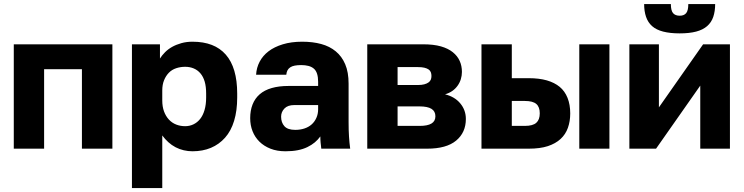

<svg xmlns="http://www.w3.org/2000/svg" viewBox="-20 -755 3776 975"><path d="M50 0H204V-403.7H396V0H550.7V-530H50Z M650 200H804V-67.2Q818 -48.2 834.9 -32.9Q851.8 -17.7 871.5 -7.3Q891.2 3 913.2 8.1Q935.2 13.2 957.2 13.2Q1009.5 13.2 1051.1 -4.3Q1092.7 -21.8 1122.9 -55.8Q1153.2 -89.8 1168.8 -141.3Q1184.5 -192.8 1184.5 -260V-280Q1184.5 -345.5 1170 -395.1Q1155.5 -444.7 1126.5 -477.7Q1097.5 -510.7 1055.5 -526.9Q1013.5 -543.2 957.2 -543.2Q926.8 -543.2 900.8 -535.8Q874.8 -528.5 854.3 -517Q833.7 -505.5 818 -489.7Q802.3 -473.8 792.3 -457.8V-530H650ZM920.2 -114.2Q896.2 -114.2 874.8 -122.5Q853.3 -130.8 837.5 -148Q821.7 -165.2 812.8 -189.5Q804 -213.8 804 -244.5V-295.5Q804 -325.3 813.2 -347.7Q822.3 -370 837.6 -385.7Q852.8 -401.3 874.7 -408.6Q896.5 -415.8 920.2 -415.8Q943.8 -415.8 963.7 -407.5Q983.7 -399.2 997.9 -382.3Q1012.2 -365.5 1019.5 -340.4Q1026.8 -315.3 1026.8 -280V-260Q1026.8 -224 1018.7 -196.4Q1010.7 -168.8 996.2 -150.8Q981.8 -132.8 962.2 -123.5Q942.7 -114.2 920.2 -114.2Z M1429.7 13.2Q1464.5 13.2 1491.8 7.8Q1519.2 2.5 1540.8 -8Q1562.5 -18.5 1578.7 -32.1Q1594.8 -45.7 1606.7 -62.2Q1606.7 -53.3 1607.1 -45.2Q1607.5 -37 1608.2 -30.1Q1609 -23.2 1609.8 -16.2Q1610.6 -9.3 1611.5 0H1758.3Q1754.3 -30 1752.3 -61.5Q1750.2 -93 1750.2 -135V-330Q1750.2 -388.3 1733.1 -428.5Q1716 -468.8 1685.1 -494.2Q1654.3 -519.7 1611.4 -531.4Q1568.5 -543.2 1514.5 -543.2Q1459.2 -543.2 1416 -530Q1372.8 -516.8 1343.7 -494.5Q1314.5 -472.2 1298.5 -441.7Q1282.5 -411.2 1280.5 -375.5H1433.8Q1435 -388.2 1439.7 -397.5Q1444.5 -406.8 1453.7 -413Q1462.8 -419.2 1476.8 -421.8Q1490.7 -424.5 1509.5 -424.5Q1530 -424.5 1546.1 -420.3Q1562.2 -416.2 1573.3 -406.8Q1584.5 -397.5 1590 -380.6Q1595.5 -363.6 1595.5 -340V-318.5H1445Q1396.2 -318.5 1359.4 -307.8Q1322.7 -297.2 1298.6 -276.1Q1274.5 -255 1262.5 -224.3Q1250.5 -193.7 1250.5 -155Q1250.5 -119 1262.5 -88.7Q1274.5 -58.3 1297.4 -35.7Q1320.4 -13 1353.6 0.1Q1386.8 13.2 1429.7 13.2ZM1479.5 -95.5Q1440.9 -95.5 1424.2 -114.2Q1407.5 -132.8 1407.5 -162.5Q1407.5 -186.3 1424.3 -203.9Q1441 -221.5 1474.5 -221.5H1595.5V-200Q1595.5 -176.4 1586.6 -156.5Q1577.7 -136.5 1562.4 -123Q1547.1 -109.5 1525.8 -102.5Q1504.5 -95.5 1479.5 -95.5Z M1845 0H2149Q2247 0 2296.3 -41Q2345.7 -82 2345.7 -151Q2345.7 -196 2317.3 -230Q2289 -264 2240 -276Q2260.9 -282 2276.7 -293Q2292.4 -304 2303.4 -319.3Q2314.5 -334.5 2320.1 -352.8Q2325.7 -371.1 2325.7 -389.7Q2325.7 -420.4 2314.4 -445.5Q2303.2 -470.7 2279.5 -489.8Q2255.8 -509 2218.9 -519.5Q2182 -530 2129 -530H1845ZM1999 -115.7V-214.7H2110.6Q2151.2 -214.7 2171.1 -202.3Q2191 -190 2191 -164.4Q2191 -139.5 2170.9 -127.6Q2150.8 -115.7 2111.5 -115.7ZM1999 -323.3V-414.3H2102Q2121.9 -414.3 2134.9 -411.2Q2148 -408 2156.2 -402.5Q2164.3 -397 2167.7 -388.4Q2171 -379.7 2171 -369.2Q2171 -358.5 2167.6 -350.4Q2164.3 -342.3 2155.9 -336.3Q2147.5 -330.3 2134.4 -326.8Q2121.3 -323.3 2102.3 -323.3Z M2425 0H2664.5Q2722.5 0 2762 -12.9Q2801.4 -25.9 2826.8 -49.4Q2852.2 -72.8 2863.9 -106Q2875.7 -139.2 2875.7 -179Q2875.7 -223.8 2862 -258.1Q2848.3 -292.3 2822.2 -313.9Q2796 -335.5 2756.9 -346.8Q2717.8 -358 2664.5 -358H2579V-530H2425ZM2579 -115.7V-242.3H2645.1Q2685.8 -242.3 2703.4 -227.1Q2721 -211.9 2721 -179.5Q2721 -147.1 2703.3 -131.4Q2685.7 -115.7 2645.1 -115.7ZM2921.7 0H3074.7V-530H2921.7Z M3176 0H3311.5L3536 -320.2V0H3686.7V-530H3550.5L3326 -209.8V-530H3176ZM3431.5 -585.5Q3480.3 -585.5 3514.8 -594.5Q3549.2 -603.5 3570.8 -622.3Q3592.5 -641.1 3602.1 -669.5Q3611.7 -697.9 3611.7 -734.5H3475.3Q3475.3 -701.5 3464.4 -688.3Q3453.5 -675.2 3431.7 -675.2Q3409.2 -675.2 3397.9 -688.3Q3386.7 -701.5 3386.7 -734.5H3251Q3251 -697.9 3260.7 -669.5Q3270.4 -641.1 3291.5 -622.3Q3312.7 -603.5 3347.8 -594.5Q3382.9 -585.5 3431.5 -585.5Z"/></svg>

Font: Golos Text VF
Style: Regular
Weight: 400
Designer: A.Korolkova, Vitaly Kuzmin
Foundry: ParaType Ltd
Version: Version 2.005